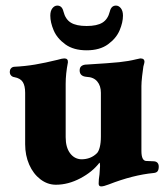

<svg xmlns="http://www.w3.org/2000/svg" viewBox="-20 -646 596 687"><path d="M333 11Q333 -4 336 -22L338 -52Q338 -62 336 -64Q311 -31 267.5 -8Q224 15 180 15Q150 15 124.5 -4.5Q99 -24 84.5 -57Q70 -90 70 -130V-314Q70 -339 61.5 -352.5Q53 -366 31 -370Q24 -371 19.5 -376Q15 -381 15 -389Q15 -396 19 -401Q23 -406 30 -407Q70 -409 105.5 -415Q141 -421 186 -432Q203 -437 210 -437Q224 -437 223 -423Q215 -382 215 -346V-155Q215 -119 230.5 -98Q246 -77 271 -76Q305 -76 327 -98Q333 -104 337 -119.5Q341 -135 341 -158V-314Q341 -339 328 -354.5Q315 -370 290 -371Q265 -373 265 -394Q265 -405 272 -410Q279 -415 290 -415Q373 -420 406.5 -423.5Q440 -427 468 -434Q480 -437 482 -437Q497 -437 497 -425Q497 -422 493 -408Q491 -396 488.5 -373.5Q486 -351 486 -338V-106Q486 -70 504 -70L528 -69Q538 -69 543 -64Q548 -59 548 -50Q548 -39 544 -33.5Q540 -28 530 -27Q456 -20 369 14Q351 21 342 21Q333 21 333 11ZM160 -590Q160 -607 167.5 -616.5Q175 -626 185 -626Q202 -626 207 -605Q214 -577 233.5 -565Q253 -553 290 -553Q327 -553 346.5 -565Q366 -577 373 -605Q378 -626 395 -626Q405 -626 412.5 -616.5Q420 -607 420 -590Q420 -566 408 -537.5Q396 -509 366.5 -487.5Q337 -466 290 -466Q243 -466 213.5 -487.5Q184 -509 172 -537.5Q160 -566 160 -590Z"/></svg>

Font: EB Garamond ExtraBold
Style: Regular
Weight: 800
Designer: Georg Duffner and Octavio Pardo
Foundry: Georg Duffner
Version: Version 1.000